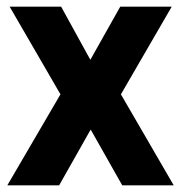

<svg xmlns="http://www.w3.org/2000/svg" viewBox="-20 -558 543 578"><path d="M497 -538 344 -274 503 0H348L253 -168L158 0H2L162 -274L9 -538H164L252 -378L342 -538Z"/></svg>

Font: Freesentation 8 ExtraBold
Style: Regular
Weight: 800
Designer: glyphs from Roboto by Christian Robertson / Hangul glyphs from Noto Sans CJK(Source Han Sans) by Jang Soo-young and Kang
Foundry: PT&
Version: Version 2.001